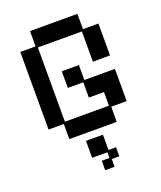

<svg xmlns="http://www.w3.org/2000/svg" viewBox="-158 -730 901 1074"><g transform="rotate(-20 293.0 -193.5)"><path d="M151 12V-78H60V-540H151V-631H433V-540H525V-350H423V-530H161V-88H423V-169H333V-260H241V-359H343V-270H525V-78H433V12ZM280 244V188H326V154H235V53H336V144H381V198H336V244Z"/></g></svg>

Font: Pixelify Sans
Style: Regular
Weight: 400
Designer: Stefie Justprince
Foundry: Typecalism Foundryline
Version: Version 1.000;February 13, 2025;FontCreator 15.0.0.3015 64-b